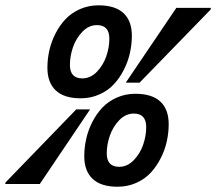

<svg xmlns="http://www.w3.org/2000/svg" viewBox="-75 -690 816 725"><path d="M230 -318.8Q167 -318.8 135.5 -348.6Q104 -378.4 104 -434.1Q104 -466.8 111.3 -499.5Q118.7 -532.2 134.3 -563Q149.9 -593.8 172.1 -617.4Q194.3 -641.1 226.8 -655.5Q259.3 -669.9 296.9 -669.9Q359.9 -669.9 391.4 -640.4Q422.9 -610.8 422.9 -555.2Q422.9 -522.5 415.5 -489.7Q408.2 -457 392.6 -426.3Q377 -395.5 354.7 -371.6Q332.5 -347.7 300 -333.3Q267.6 -318.8 230 -318.8ZM452.1 -377.9H399.9L590.8 -660.2H721.2L720.2 -653.8ZM291 -595.2Q260.3 -595.2 236.1 -570.1Q211.9 -544.9 200.4 -511.2Q189 -477.5 189 -444.8Q189 -394 235.8 -394Q266.6 -394 290.8 -418.9Q314.9 -443.8 326.4 -477.5Q337.9 -511.2 337.9 -543.9Q337.9 -595.2 291 -595.2ZM369.1 15.1Q306.2 15.1 274.7 -14.6Q243.2 -44.4 243.2 -100.1Q243.2 -132.8 250.5 -165.5Q257.8 -198.2 273.4 -229Q289.1 -259.8 311.3 -283.4Q333.5 -307.1 366 -321.5Q398.4 -335.9 436 -335.9Q499 -335.9 530.5 -306.4Q562 -276.9 562 -221.2Q562 -188.5 554.7 -155.8Q547.4 -123 531.7 -92.3Q516.1 -61.5 493.9 -37.6Q471.7 -13.7 439.2 0.7Q406.7 15.1 369.1 15.1ZM212.9 -276.9H265.1L75.2 4.9H-55.2L-54.2 -1ZM430.2 -261.2Q399.4 -261.2 375.2 -236.1Q351.1 -210.9 339.6 -177.2Q328.1 -143.6 328.1 -110.8Q328.1 -60.1 375 -60.1Q405.8 -60.1 429.9 -85Q454.1 -109.9 465.6 -143.6Q477.1 -177.2 477.1 -210Q477.1 -261.2 430.2 -261.2Z"/></svg>

Font: IntelOne Mono Bold
Style: Italic
Weight: 700
Italic angle: -16°
Designer: Fred Shallcrass
Foundry: Frere-Jones Type LLC
Version: Version 1.200;hotconv 1.1.0;makeotfexe 2.6.0;FJTRelease1.2